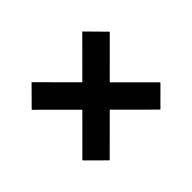

<svg xmlns="http://www.w3.org/2000/svg" viewBox="-112 -735 890 890"><g transform="rotate(-45 333.0 -290.0)"><path d="M499.5 -34.2 77.1 -455.6 167 -546.4 588.9 -123.5ZM167 -34.2 77.1 -123.5 499.5 -546.4 588.9 -455.6Z"/></g></svg>

Font: Inter 24pt
Style: Bold
Weight: 700
Designer: Rasmus Andersson
Foundry: rsms
Version: Version 4.001;git-66647c0bb